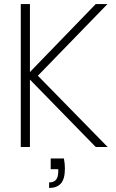

<svg xmlns="http://www.w3.org/2000/svg" viewBox="-20 -722 571 943"><path d="M229 56.2H293.9Q298.8 83 298.8 105Q298.8 157.7 278.8 179.4Q258.8 201.2 221.2 201.2V173.8Q245.1 173.8 255.6 160.4Q266.1 147 266.1 120.1V108.9H229ZM450.2 0 127 -331.1V0H82V-702.1H127V-368.2L450.2 -702.1H507.8L166 -350.1L508.8 0Z"/></svg>

Font: SVN-Poppins ExtraLight
Style: Regular
Weight: 200
Designer: Ninad Kale (Devanagari), Jonny Pinhorn (Latin)
Foundry: Indian Type Foundry
Version: Version 3.002 2017